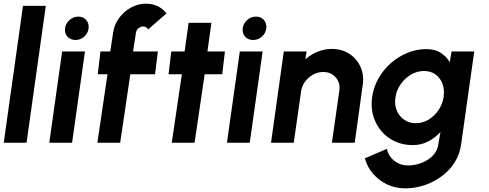

<svg xmlns="http://www.w3.org/2000/svg" viewBox="-26 -782 2678 1052"><path d="M-5.5 0 100 -750H225L119.5 0Z M314.5 -500H439.5L369 0H244ZM387.5 -563Q360 -563 343.5 -581.2Q327 -599.5 330.5 -627Q334 -654 354.8 -672.5Q375.5 -691 403 -691Q430 -691 446.2 -672.5Q462.5 -654 459.5 -627Q456 -599.5 435.5 -581.2Q415 -563 387.5 -563Z M719 -603.5 703 -500H839L823.5 -375H688L632.5 0H507.5L563 -375H509.5L524.5 -500H578L594 -603.5Q600 -647 626.2 -683Q652.5 -719 691.5 -740.5Q730.5 -762 774.5 -762Q806.5 -762 835.8 -749Q865 -736 886 -708.5L785.5 -620.5Q782.5 -628.5 774.8 -632.8Q767 -637 759 -637Q745 -637 733 -627.2Q721 -617.5 719 -603.5Z M1191.5 -375H1095.5L1040 0H915L970.5 -375H897.5L912.5 -500H985.5L1007.5 -657H1132.5L1110.5 -500H1206.5Z M1288 -500H1413L1342.5 0H1217.5ZM1361 -563Q1333.5 -563 1317 -581.2Q1300.5 -599.5 1304 -627Q1307.5 -654 1328.2 -672.5Q1349 -691 1376.5 -691Q1403.5 -691 1419.8 -672.5Q1436 -654 1433 -627Q1429.5 -599.5 1409 -581.2Q1388.5 -563 1361 -563Z M1961.5 -316.5 1917.5 0H1792.5L1833 -283Q1840 -326.5 1814.2 -357Q1788.5 -387.5 1745 -387.5Q1702 -387.5 1666.5 -357Q1631 -326.5 1624 -283L1583.5 0H1459L1529 -500H1654L1647 -457Q1677 -483.5 1714.5 -498.8Q1752 -514 1792 -514Q1847 -514 1888 -487.2Q1929 -460.5 1949.2 -415.8Q1969.5 -371 1961.5 -316.5Z M2448 -500H2572.5L2500.5 9Q2493 63.5 2465 107.8Q2437 152 2394 183.8Q2351 215.5 2299.5 232.8Q2248 250 2193.5 250Q2141 250 2095.8 228.8Q2050.5 207.5 2018.2 170.2Q1986 133 1973 85.5L2094 33.5Q2102.5 74.5 2135 99.5Q2167.5 124.5 2209 124.5Q2247 124.5 2283.2 110.8Q2319.5 97 2345 71.2Q2370.5 45.5 2375.5 9L2387.5 -59Q2358.5 -27 2320.2 -7Q2282 13 2236 13Q2164.5 13 2110.5 -22.5Q2056.5 -58 2029.8 -117.8Q2003 -177.5 2013 -250Q2020.5 -304.5 2047.5 -352.2Q2074.5 -400 2115.5 -436Q2156.5 -472 2206.5 -492.5Q2256.5 -513 2310 -513Q2356 -513 2387.8 -493.2Q2419.5 -473.5 2438.5 -441ZM2252.5 -107Q2289.5 -107 2322 -126.5Q2354.5 -146 2376.5 -178.5Q2398.5 -211 2404.5 -250Q2410.5 -289.5 2398.8 -322Q2387 -354.5 2360.8 -373.8Q2334.5 -393 2297 -393Q2260 -393 2226.8 -373.8Q2193.5 -354.5 2170.2 -322Q2147 -289.5 2141 -250Q2134.5 -210.5 2147.5 -178Q2160.5 -145.5 2188 -126.2Q2215.5 -107 2252.5 -107Z"/></svg>

Font: Urbanist
Style: Bold Italic
Weight: 700
Italic angle: -8°
Designer: Corey Hu
Foundry: Corey Hu
Version: Version 1.330; ttfautohint (v1.8.4.7-5d5b)